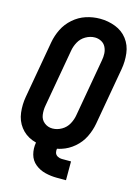

<svg xmlns="http://www.w3.org/2000/svg" viewBox="-132 -817 764 1046"><g transform="rotate(15 250.0 -294.0)"><path d="M295 155Q262 155 229.5 147Q197 139 172 118.5Q147 98 138.5 66Q130 34 136 -1Q125 -4 114 -8Q73 -24 47 -58Q21 -92 15.5 -137Q10 -182 18 -227L75 -550Q82 -589 100 -625.5Q118 -662 150 -690Q182 -718 220.5 -730.5Q259 -743 299 -743H300Q345 -743 386.5 -727Q428 -711 454 -677Q480 -643 485.5 -598Q491 -553 483 -508L426 -185Q419 -146 401 -109Q383 -72 350.5 -44Q318 -16 279 -4Q267 0 255 2Q253 14 256 25Q260 37 271.5 43Q283 49 295 49H347V155ZM202 -98Q229 -98 254 -112.5Q279 -127 292.5 -152Q306 -177 310 -203L367 -526Q371 -546 370 -565.5Q369 -585 360.5 -602Q352 -619 335 -628Q318 -637 299 -637Q272 -637 247 -622.5Q222 -608 208.5 -583Q195 -558 191 -532L134 -209Q129 -183 132.5 -156.5Q136 -130 156 -114Q176 -98 202 -98Z"/></g></svg>

Font: Iosevka SS08
Style: Bold Italic
Weight: 700
Italic angle: -10°
Monospace: yes
Designer: Belleve Invis
Foundry: Belleve Invis
Version: 2.1.0; ttfautohint (v1.8.2)